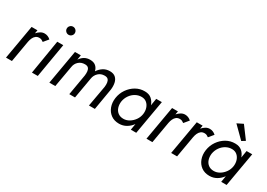

<svg xmlns="http://www.w3.org/2000/svg" viewBox="-1 -1477 3116 2243"><g transform="rotate(30 1557.0 -355.5)"><path d="M324 -373Q311 -383 298 -389Q285 -395 268 -395Q239 -395 220 -380Q201 -365 190 -340.5Q179 -316 174 -289L124 0H44L124 -460H203L195 -415Q216 -439 241.5 -454.5Q267 -470 296 -470Q341 -470 377 -437Z M489 -650Q489 -673 505 -689Q521 -705 543 -705Q566 -705 582 -689Q598 -673 598 -650Q598 -628 582 -612Q566 -596 543 -596Q521 -596 505 -612Q489 -628 489 -650ZM470 -460H551L473 0H394Z M1292 -290 1243 0H1163L1213 -280Q1217 -311 1213.5 -337Q1210 -363 1195.5 -378.5Q1181 -394 1149 -394Q1098 -394 1064.5 -361.5Q1031 -329 1024 -282L975 0H898L946 -280Q950 -311 947 -337Q944 -363 929.5 -378.5Q915 -394 883 -394Q833 -394 799.5 -363.5Q766 -333 759 -285L709 0H629L709 -460H788L778 -396Q801 -431 833.5 -450.5Q866 -470 909 -470Q959 -470 987 -445.5Q1015 -421 1024 -381Q1051 -422 1089 -446Q1127 -470 1176 -470Q1226 -470 1253.5 -445Q1281 -420 1289.5 -379Q1298 -338 1292 -290Z M1387 -230Q1397 -298 1434.5 -352.5Q1472 -407 1527.5 -439Q1583 -471 1648 -470Q1705 -470 1739.5 -440Q1774 -410 1789 -364L1805 -460H1881L1801 0H1728L1742 -84Q1712 -42 1668.5 -16.5Q1625 9 1572 9Q1507 9 1462.5 -23.5Q1418 -56 1398 -110.5Q1378 -165 1387 -230ZM1467 -230Q1461 -186 1473 -148.5Q1485 -111 1514.5 -88.5Q1544 -66 1588 -66Q1628 -66 1665 -88Q1702 -110 1728.5 -147Q1755 -184 1762 -230Q1768 -274 1756 -311Q1744 -348 1717 -371Q1690 -394 1650 -395Q1606 -396 1567 -374.5Q1528 -353 1501.5 -315Q1475 -277 1467 -230Z M2219 -373Q2206 -383 2193 -389Q2180 -395 2163 -395Q2134 -395 2115 -380Q2096 -365 2085 -340.5Q2074 -316 2069 -289L2019 0H1939L2019 -460H2098L2090 -415Q2111 -439 2136.5 -454.5Q2162 -470 2191 -470Q2236 -470 2272 -437Z M2552 -373Q2539 -383 2526 -389Q2513 -395 2496 -395Q2467 -395 2448 -380Q2429 -365 2418 -340.5Q2407 -316 2402 -289L2352 0H2272L2352 -460H2431L2423 -415Q2444 -439 2469.5 -454.5Q2495 -470 2524 -470Q2569 -470 2605 -437Z M2759 -681 2838 -720 2958 -559 2911 -530ZM2606 -230Q2616 -298 2653.5 -352.5Q2691 -407 2746.5 -439Q2802 -471 2867 -470Q2924 -470 2958.5 -440Q2993 -410 3008 -364L3024 -460H3100L3020 0H2947L2961 -84Q2931 -42 2887.5 -16.5Q2844 9 2791 9Q2726 9 2681.5 -23.5Q2637 -56 2617 -110.5Q2597 -165 2606 -230ZM2686 -230Q2680 -186 2692 -148.5Q2704 -111 2733.5 -88.5Q2763 -66 2807 -66Q2847 -66 2884 -88Q2921 -110 2947.5 -147Q2974 -184 2981 -230Q2987 -274 2975 -311Q2963 -348 2936 -371Q2909 -394 2869 -395Q2825 -396 2786 -374.5Q2747 -353 2720.5 -315Q2694 -277 2686 -230Z"/></g></svg>

Font: Von Book
Style: Italic
Weight: 400
Version: Version 4.000; ttfautohint (v1.8.4.7-5d5b)